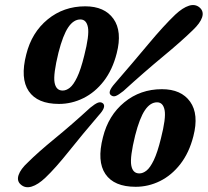

<svg xmlns="http://www.w3.org/2000/svg" viewBox="-20 -739 838 775"><path d="M324 -713.5Q402 -713.5 438 -663Q474 -612.5 451 -523.5Q434 -457 398.8 -411.5Q363.5 -366 316.5 -342.8Q269.5 -319.5 218 -319.5Q131 -319.5 96 -371Q61 -422.5 86 -519.5Q108 -608 172.5 -660.8Q237 -713.5 324 -713.5ZM320 -514.5Q341 -596.5 335 -628.5Q329 -660.5 304.5 -660.5Q277 -660.5 255.5 -628.8Q234 -597 216 -526.5Q194.5 -439 200.2 -406.2Q206 -373.5 233 -373.5Q247.5 -373.5 262 -385Q276.5 -396.5 291.2 -427Q306 -457.5 320 -514.5ZM478 -371.5Q458 -355.5 447 -351.5Q436 -347.5 427 -355.5Q413 -367.5 443.5 -402Q517 -487 578.8 -561Q640.5 -635 687.5 -680Q717.5 -708 743 -716Q768.5 -724 786.5 -708Q803.5 -692.5 795.8 -669Q788 -645.5 758.5 -617.5Q713 -573 637.5 -510.5Q562 -448 478 -371.5ZM344 -304Q363.5 -320 375.2 -324.5Q387 -329 396 -321.5Q410 -307.5 378.5 -273.5Q313 -197 258.5 -128.8Q204 -60.5 163.5 -22Q133.5 6.5 107.8 14.2Q82 22 64 6Q47 -8.5 55 -32.5Q63 -56.5 93 -84Q132.5 -123.5 201.2 -179.8Q270 -236 344 -304ZM633.5 -379Q711.5 -379 747.5 -328.5Q783.5 -278 760.5 -189Q743.5 -122.5 708.2 -77Q673 -31.5 626 -8.2Q579 15 527.5 15Q440.5 15 405.5 -36.5Q370.5 -88 395.5 -185Q417.5 -273.5 482 -326.2Q546.5 -379 633.5 -379ZM629.5 -180Q650.5 -262 644.5 -294Q638.5 -326 614 -326Q586.5 -326 565 -294.2Q543.5 -262.5 525.5 -192Q504 -104.5 509.8 -71.8Q515.5 -39 542.5 -39Q557 -39 571.5 -50.5Q586 -62 600.8 -92.5Q615.5 -123 629.5 -180Z"/></svg>

Font: Fraunces 144pt SuperSoft
Style: Bold Italic
Weight: 700
Italic angle: -16°
Version: Version 1.000;[0bf87f6ff]